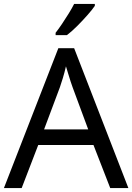

<svg xmlns="http://www.w3.org/2000/svg" viewBox="-20 -964 679 984"><path d="M545 0 459 -221H176L91 0H0L279 -717H360L638 0ZM352 -517Q349 -525 342 -546Q335 -567 328.5 -589.5Q322 -612 318 -624Q311 -593 302 -563.5Q293 -534 287 -517L206 -301H432ZM466 -934Q454 -916 429 -887.5Q404 -859 375.5 -830.5Q347 -802 323 -784H265V-796Q280 -815 297.5 -841Q315 -867 332 -894.5Q349 -922 360 -944H466Z"/></svg>

Font: Noto Sans Hanunoo
Style: Regular
Weight: 400
Designer: Monotype Design Team
Foundry: Monotype Imaging Inc.
Version: Version 2.003; ttfautohint (v1.8.4.7-5d5b)